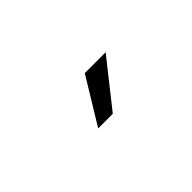

<svg xmlns="http://www.w3.org/2000/svg" viewBox="7 -940 585 585"><g transform="rotate(-45 300.0 -647.0)"><path d="M415 -721.2 297.9 -573.2H234.9L325.2 -721.2Z"/></g></svg>

Font: SourceCodePro-Regular
Style: Regular
Weight: 400
Monospace: yes
Designer: Paul D. Hunt
Foundry: Adobe Systems Incorporated
Version: Version 1.009;PS 1.000;hotconv 1.0.70;makeotf.lib2.5.5900